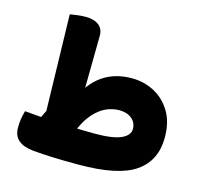

<svg xmlns="http://www.w3.org/2000/svg" viewBox="-99 -789 955 900"><g transform="rotate(15 378.0 -339.0)"><path d="M392 -160Q479 -160 519 -178Q559 -196 559 -227Q559 -258 536 -277Q513 -296 475 -296Q453 -296 428.5 -288.5Q404 -281 380.5 -263Q357 -245 336 -216Q315 -187 299 -143L111 -134L160 -234L257 -290Q291 -372 350.5 -414Q410 -456 494 -456Q552 -456 602 -430Q652 -404 683 -353Q714 -302 714 -227Q714 -115 631 -57.5Q548 0 356 0Q283 0 231 -2Q179 -4 134 -8Q86 -13 61.5 -34Q37 -55 37 -95Q37 -116 39.5 -133.5Q42 -151 49 -177Q93 -173 128.5 -170.5Q164 -168 201 -168L261 -163Q292 -162 325 -161Q358 -160 392 -160ZM148 -91 134 -670Q145 -672 166.5 -675Q188 -678 210 -678Q251 -678 274 -660Q297 -642 296 -607L290 -117Z"/></g></svg>

Font: Baloo Bhaijaan 2 ExtraBold
Style: Regular
Weight: 800
Designer: Sanskriti Dholi, Noopur Datye and Ek Type
Foundry: Ek Type
Version: Version 1.701